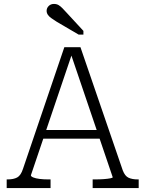

<svg xmlns="http://www.w3.org/2000/svg" viewBox="-20 -956 739 976"><path d="M193 -295H493L503 -251H183ZM335 -697 348 -688 137 -65Q137 -59 149 -54Q161 -49 181 -46.5Q201 -44 224 -44H237V0H14V-44H19Q49 -44 67.5 -54Q86 -64 97 -98L307 -716H389L604 -90Q615 -61 633.5 -52.5Q652 -44 680 -44H685V0H451V-44H465Q488 -44 508 -45.5Q528 -47 540.5 -49.5Q553 -52 553 -55ZM320 -890Q308 -903 298 -913.5Q288 -924 278 -930Q268 -936 254 -936Q238 -936 227.5 -925.5Q217 -915 217 -901Q217 -890 223.5 -880.5Q230 -871 242 -863Q254 -855 269 -845L380 -780H404V-799Z"/></svg>

Font: Roboto Serif ExtraLight
Style: Regular
Weight: 250
Version: Version 1.007